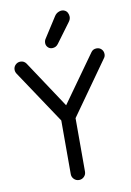

<svg xmlns="http://www.w3.org/2000/svg" viewBox="-103 -1017 744 1089"><g transform="rotate(-10 269.0 -472.0)"><path d="M262 10Q245 10 233 -2Q221 -14 221 -31V-340L17 -646Q10 -657 10 -669Q10 -686 22 -697.5Q34 -709 50 -709Q71 -709 83 -692L287 -384L238 -385L457 -692Q468 -708 489 -708Q506 -708 517 -696.5Q528 -685 528 -668Q528 -655 520 -645L303 -339V-31Q303 -14 291 -2Q279 10 262 10ZM242 -753Q227 -753 217 -763.5Q207 -774 207 -788Q207 -802 214 -812L289 -929Q299 -945 316.5 -951Q334 -957 348 -950Q359 -945 364.5 -934Q370 -923 370 -911Q370 -904 367.5 -897Q365 -890 359 -882L277 -771Q264 -753 242 -753Z"/></g></svg>

Font: National Park
Style: Regular
Weight: 400
Designer: Andrea Herstowski, Ben Hoepner
Version: Version 1.009